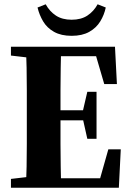

<svg xmlns="http://www.w3.org/2000/svg" viewBox="-20 -875 610 895"><path d="M31 0V-41L160 -56H197V0ZM101 0Q103 -46 104 -98Q105 -150 105 -204Q105 -258 105 -310V-350Q105 -401 105 -454.5Q105 -508 104 -559.5Q103 -611 101 -657H265Q264 -612 263 -560Q262 -508 262 -455Q262 -402 262 -350V-313Q262 -260 262 -205.5Q262 -151 263 -99Q264 -47 265 0ZM184 0V-44H475L440 -20L485 -179H543L534 0ZM184 -314V-361H389V-314ZM387 -228 364 -331V-348L387 -447H430V-228ZM31 -616V-657H197V-601H160ZM466 -483 421 -637 456 -613H177V-657H516L525 -483ZM155 -840 193 -855Q211 -822 240.5 -802.5Q270 -783 314 -783Q358 -783 387.5 -802.5Q417 -822 435 -855L473 -840Q466 -806 447.5 -775.5Q429 -745 396 -726.5Q363 -708 314 -708Q265 -708 232 -726.5Q199 -745 181 -775.5Q163 -806 155 -840Z"/></svg>

Font: Source Serif 4 36pt
Style: Bold
Weight: 700
Designer: Frank Grießhammer
Foundry: Adobe Systems Incorporated
Version: Version 4.004;hotconv 1.0.116;makeotfexe 2.5.65601